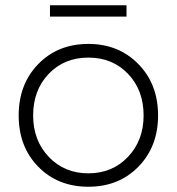

<svg xmlns="http://www.w3.org/2000/svg" viewBox="-20 -690 672 730"><path d="M581 -251Q581 -133 506.5 -56.5Q432 20 316 20Q200 20 125.5 -56Q51 -132 51 -251Q51 -370 125.5 -446.5Q200 -523 316 -523Q431 -523 506 -446.5Q581 -370 581 -251ZM526 -251Q526 -347 467 -409Q408 -471 316 -471Q224 -471 165 -409Q106 -347 106 -251Q106 -156 165.5 -93.5Q225 -31 316 -31Q407 -31 466.5 -93.5Q526 -156 526 -251ZM461 -670V-627H170V-670Z"/></svg>

Font: Metropolitano Light
Style: Regular
Weight: 300
Designer: Fonts by Alex Slobzheninov & Chris M. Simpson / Changes by Cristiano Sobral
Foundry: Fonts by Alex Slobzheninov & Chris M. Simpson / Changes by Cristiano Sobral
Version: Version 1.00;August 30, 2020;FontCreator 13.0.0.2681 64-bit